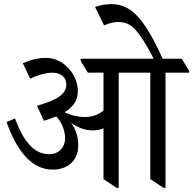

<svg xmlns="http://www.w3.org/2000/svg" viewBox="-20 -909 941 935"><path d="M236 -83C309 -83 361 -126 361 -201C361 -241 351 -276 326 -311C358 -288 394 -274 431 -274C450 -274 468 -277 484 -284V-37L548 6H558V-555H712V-37L776 6H786V-555H901V-564L865 -623H772C682 -821 618 -889 521 -889C490 -889 463 -882 443 -875L487 -785C508 -796 535 -802 556 -802C601 -802 629 -784 666 -730C685 -702 704 -672 728 -623H373V-612L408 -555H484V-371C459 -349 427 -339 391 -339C358 -339 323 -349 294 -362C339 -389 359 -422 359 -467C359 -504 343 -544 316 -574C282 -611 245 -627 203 -627C167 -627 129 -618 91 -601L127 -526C165 -544 203 -555 236 -555C275 -555 303 -534 303 -497C303 -449 253 -420 160 -394L194 -321C217 -328 237 -335 254 -342C281 -314 297 -273 297 -235C297 -192 267 -158 219 -158C143 -158 93 -225 53 -332L12 -315C55 -192 125 -83 236 -83Z"/></svg>

Font: Noto Serif Devanagari SemiCondensed
Style: Regular
Weight: 400
Width: 4
Designer: Universal Thirst, Indian Type Foundry and the Monotype Design Team
Foundry: Monotype Imaging Inc.
Version: Version 2.004